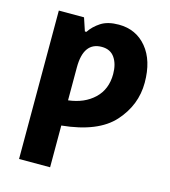

<svg xmlns="http://www.w3.org/2000/svg" viewBox="-117 -653 873 986"><g transform="rotate(15 319.5 -159.5)"><path d="M393 -559Q334 -559 298 -535.5Q262 -512 241 -480H233L210 -549H76V240H241V18Q432 -1 515 -93.5Q598 -186 598 -305Q598 -423 541.5 -491Q485 -559 393 -559ZM338 -426Q384 -426 407 -392.5Q430 -359 430 -306Q430 -225 378 -175.5Q326 -126 241 -116V-291Q241 -426 338 -426Z"/></g></svg>

Font: Noto Sans UI Extra
Style: Regular
Weight: 800
Designer: Monotype Design Team
Foundry: Monotype Imaging Inc.
Version: Version 1.901